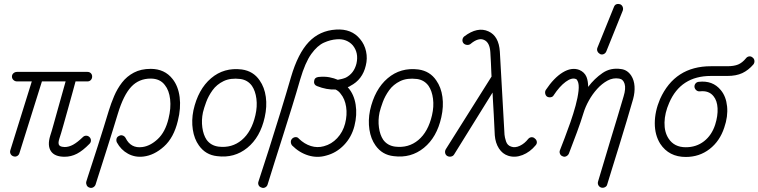

<svg xmlns="http://www.w3.org/2000/svg" viewBox="-20 -760 3745 948"><path d="M299 14Q250 14 231.5 -13.5Q213 -41 228 -90Q235 -111 245 -147.5Q255 -184 266.5 -224.5Q278 -265 288 -301Q298 -337 304 -358H187L76 -4Q73 6 64.5 10.5Q56 15 47 12Q37 9 32.5 0.5Q28 -8 31 -18L137 -358H64Q54 -358 46.5 -365Q39 -372 39 -382Q39 -392 46.5 -398.5Q54 -405 64 -405H412Q422 -405 428.5 -398.5Q435 -392 435 -382Q435 -372 428.5 -365Q422 -358 412 -358H353Q349 -343 339 -306.5Q329 -270 316.5 -225.5Q304 -181 292.5 -140Q281 -99 273 -75Q265 -51 273 -42Q278 -37 286 -35.5Q294 -34 299 -34Q320 -34 341 -45.5Q362 -57 389 -83Q396 -90 405.5 -90Q415 -90 422 -83Q429 -76 429 -66.5Q429 -57 422 -50Q389 -16 360 -1Q331 14 299 14Z M421 166Q412 163 408 154.5Q404 146 406 137Q406 136 414 111.5Q422 87 435 47Q448 7 463 -39.5Q478 -86 492 -131.5Q506 -177 517 -213Q528 -249 543.5 -285.5Q559 -322 582.5 -352.5Q606 -383 641 -401.5Q676 -420 724 -420Q793 -420 832 -370Q860 -335 867 -280.5Q874 -226 858 -163Q838 -80 789.5 -36.5Q741 7 688 13Q647 18 612 -1Q577 -20 557 -57Q553 -66 555.5 -75.5Q558 -85 568 -89Q576 -94 585.5 -91Q595 -88 600 -79Q626 -26 683 -34Q722 -39 759 -73.5Q796 -108 812 -174Q825 -226 820 -270Q815 -314 794 -340Q770 -372 724 -372Q666 -372 628 -331.5Q590 -291 562 -199Q551 -163 537 -117.5Q523 -72 508 -25Q493 22 480.5 61.5Q468 101 460 125.5Q452 150 452 151Q449 160 440 165Q431 170 421 166Z M1052 11Q995 5 962 -42Q939 -74 932 -120Q925 -166 935 -215Q958 -319 1022 -373.5Q1086 -428 1174 -417Q1231 -409 1262 -363Q1286 -329 1292.5 -281.5Q1299 -234 1287 -181Q1265 -82 1201 -30Q1137 22 1052 11ZM1059 -36Q1125 -28 1173.5 -68.5Q1222 -109 1241 -191Q1251 -234 1246 -272.5Q1241 -311 1224 -336Q1203 -365 1167 -370Q1118 -376 1084 -359.5Q1050 -343 1029.5 -314.5Q1009 -286 998 -256Q987 -226 982 -205Q974 -167 979 -130.5Q984 -94 1000 -70Q1021 -41 1059 -36Z M1271 166Q1261 163 1257 154.5Q1253 146 1256 137Q1280 65 1308 -23.5Q1336 -112 1364.5 -204.5Q1393 -297 1417 -380Q1451 -496 1504.5 -552.5Q1558 -609 1639 -614Q1716 -619 1758 -567Q1780 -541 1787.5 -506Q1795 -471 1786 -436Q1770 -367 1710 -336Q1704 -331 1697 -330L1699 -327Q1728 -294 1736 -243.5Q1744 -193 1730 -138Q1716 -83 1678.5 -44Q1641 -5 1591 8Q1547 21 1502.5 7.5Q1458 -6 1422 -42Q1416 -50 1416 -59.5Q1416 -69 1423 -76Q1431 -83 1440.5 -83Q1450 -83 1456 -75Q1483 -49 1515 -39Q1547 -29 1579 -38Q1617 -48 1645 -78Q1673 -108 1684 -150Q1695 -193 1689 -232.5Q1683 -272 1662 -297Q1657 -304 1651 -309Q1645 -314 1637 -318Q1593 -316 1545 -335Q1528 -342 1531 -360Q1533 -378 1553 -380Q1583 -383 1606.5 -378.5Q1630 -374 1648 -366Q1659 -368 1669 -370.5Q1679 -373 1688 -377Q1728 -398 1740 -446Q1752 -499 1722 -536Q1708 -552 1688 -560Q1668 -568 1643 -566Q1612 -564 1579.5 -549.5Q1547 -535 1517 -493.5Q1487 -452 1462 -367Q1444 -304 1422 -233Q1400 -162 1377.5 -91Q1355 -20 1335 43Q1315 106 1301 152Q1298 161 1289 165.5Q1280 170 1271 166Z M1924 11Q1867 5 1834 -42Q1811 -74 1804 -120Q1797 -166 1807 -215Q1830 -319 1894 -373.5Q1958 -428 2046 -417Q2103 -409 2134 -363Q2158 -329 2164.5 -281.5Q2171 -234 2159 -181Q2137 -82 2073 -30Q2009 22 1924 11ZM1931 -36Q1997 -28 2045.5 -68.5Q2094 -109 2113 -191Q2123 -234 2118 -272.5Q2113 -311 2096 -336Q2075 -365 2039 -370Q1990 -376 1956 -359.5Q1922 -343 1901.5 -314.5Q1881 -286 1870 -256Q1859 -226 1854 -205Q1846 -167 1851 -130.5Q1856 -94 1872 -70Q1893 -41 1931 -36Z M2188 10Q2180 5 2178 -4.5Q2176 -14 2181 -23L2407 -382Q2407 -382 2406 -401Q2405 -420 2404 -448.5Q2403 -477 2401 -503Q2398 -549 2372 -562Q2343 -577 2302 -542Q2294 -537 2284 -538.5Q2274 -540 2268 -547Q2262 -555 2263.5 -564.5Q2265 -574 2272 -580Q2338 -630 2392 -605Q2443 -582 2448 -505L2471 -95Q2472 -82 2478.5 -62Q2485 -42 2504 -36Q2523 -29 2546.5 -40Q2570 -51 2588 -74Q2595 -82 2604.5 -82.5Q2614 -83 2621 -76Q2629 -70 2630.5 -60.5Q2632 -51 2625 -43Q2597 -9 2560 5.5Q2523 20 2489 9Q2461 0 2443.5 -27Q2426 -54 2423 -92Q2421 -145 2418 -193.5Q2415 -242 2413.5 -272.5Q2412 -303 2412 -303L2222 3Q2217 11 2207 13Q2197 15 2188 10Z M2948 166Q2939 163 2934.5 154.5Q2930 146 2933 136Q2944 100 2959.5 47.5Q2975 -5 2993 -64.5Q3011 -124 3028.5 -181.5Q3046 -239 3059 -284Q3071 -323 3064 -346Q3057 -369 3037 -372Q3007 -377 2979.5 -362Q2952 -347 2928.5 -321Q2905 -295 2887.5 -263.5Q2870 -232 2861 -202Q2848 -159 2828.5 -106.5Q2809 -54 2789 -2Q2785 7 2776 11.5Q2767 16 2759 12Q2749 9 2745 -0.5Q2741 -10 2745 -19Q2754 -42 2768 -78.5Q2782 -115 2796.5 -156.5Q2811 -198 2822 -238.5Q2833 -279 2836.5 -311.5Q2840 -344 2832 -360Q2828 -369 2823 -370Q2803 -378 2773 -356Q2743 -334 2714 -290Q2710 -282 2700 -280Q2690 -278 2681 -283Q2674 -288 2672 -298Q2670 -308 2675 -316Q2715 -376 2758.5 -402.5Q2802 -429 2840 -415Q2866 -404 2876 -380Q2884 -359 2884 -331Q2915 -372 2955 -399.5Q2995 -427 3047 -419Q3078 -415 3097 -386Q3111 -364 3113 -334Q3115 -304 3106 -271Q3093 -225 3074.5 -163.5Q3056 -102 3037 -40Q3018 22 3002 73Q2986 124 2978 151Q2976 160 2966.5 164.5Q2957 169 2948 166ZM2974 -507Q2970 -497 2961 -493Q2952 -489 2943 -493Q2934 -498 2930 -506.5Q2926 -515 2930 -525L3011 -725Q3015 -736 3023.5 -739Q3032 -742 3042 -739Q3051 -735 3054.5 -726Q3058 -717 3055 -708Z M3366 15Q3283 15 3240 -50Q3213 -93 3213 -151.5Q3213 -210 3239 -271Q3312 -433 3490 -433H3571Q3604 -433 3624.5 -441.5Q3645 -450 3663 -472Q3669 -480 3678.5 -481.5Q3688 -483 3696 -476Q3704 -470 3705 -460Q3706 -450 3700 -442Q3675 -413 3645 -399Q3615 -385 3571 -385H3490Q3341 -385 3284 -252Q3262 -202 3261 -155Q3260 -108 3281 -76Q3309 -33 3366 -33Q3418 -33 3456 -62.5Q3494 -92 3511 -144Q3525 -188 3523 -225.5Q3521 -263 3503 -285Q3480 -314 3436 -309Q3426 -308 3418.5 -314Q3411 -320 3409 -330Q3408 -340 3414 -347.5Q3420 -355 3430 -356Q3499 -364 3539 -315Q3565 -284 3570 -234.5Q3575 -185 3556 -130Q3534 -63 3483.5 -24Q3433 15 3366 15Z"/></svg>

Font: Kurewa Gothic CJK TC Regular
Style: Regular
Weight: 400
Designer: Max Yao
Foundry: Max-Everyday
Version: Version 1.071; ttfautohint (v1.8.3)